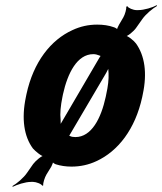

<svg xmlns="http://www.w3.org/2000/svg" viewBox="-20 -633 626 741"><path d="M108 0 85 33C71 54 44 76 28 85L29 88C45 80 77 69 100 69H108C119 69 141 77 143 84L147 82C145 75 153 51 159 41L178 10C181 4 186 -7 185 -11L182 -10C182 -6 190 -1 195 1C214 7 234 10 256 10C290 10 322 3 352 -11C435 -49 502 -134 529 -259L531 -269C549 -352 538 -419 505 -465C498 -475 473 -496 462 -496V-492C472 -492 496 -512 505 -525L529 -559C543 -579 570 -601 586 -610L585 -613C569 -604 536 -594 514 -594H506C495 -594 474 -602 472 -609L467 -607C469 -600 462 -576 456 -566L439 -537C436 -532 430 -519 431 -515L435 -517C434 -521 424 -527 419 -528C400 -535 378 -538 355 -538C321 -538 290 -531 260 -517C176 -479 109 -394 82 -269L80 -259C62 -174 73 -106 107 -60C116 -50 140 -29 151 -29L152 -33C141 -33 118 -13 108 0ZM221 -259 223 -269C241 -351 278 -424 340 -424C348 -424 356 -422 363 -419C365 -418 370 -416 372 -417L371 -421C369 -420 367 -414 364 -411L223 -170C218 -162 211 -150 209 -143L213 -142C215 -149 214 -161 214 -170C211 -195 214 -225 221 -259ZM271 -104C263 -104 256 -105 250 -108C248 -108 245 -110 244 -109L245 -105C246 -106 249 -112 250 -114L390 -352C395 -361 401 -373 403 -380H399C397 -373 398 -360 399 -350C400 -327 397 -300 390 -269L388 -259C370 -176 333 -104 271 -104Z"/></svg>

Font: Asimov
Style: EdgeExtremeIt
Weight: 500
Designer: Google
Version: Version 2.000980: 2014